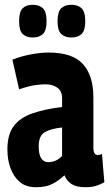

<svg xmlns="http://www.w3.org/2000/svg" viewBox="-20 -774 457 804"><path d="M11 -148Q11 -211 37.5 -246Q64 -281 115 -299Q166 -317 240 -326V-364Q240 -392 220.5 -406.5Q201 -421 170 -421Q151 -421 124.5 -417Q98 -413 60 -400L32 -524Q66 -538 108 -546Q150 -554 183 -554Q284 -554 327.5 -505.5Q371 -457 371 -367V-159Q371 -139 376 -132Q381 -125 388 -125Q399 -125 407 -129L417 -11Q402 -2 383 4Q364 10 337 10Q302 10 281 -2.5Q260 -15 250 -40Q225 -17 198.5 -3.5Q172 10 131 10Q89 10 63 -12Q37 -34 24 -69.5Q11 -105 11 -148ZM142 -161Q142 -126 153 -110.5Q164 -95 181 -95Q216 -95 240 -121V-240Q196 -236 169 -221.5Q142 -207 142 -161ZM279 -617Q252 -617 236.5 -631.5Q221 -646 221 -685Q221 -725 236.5 -739.5Q252 -754 279 -754Q306 -754 321.5 -739.5Q337 -725 337 -685Q337 -646 321.5 -631.5Q306 -617 279 -617ZM117 -617Q90 -617 75 -631.5Q60 -646 60 -685Q60 -725 75 -739.5Q90 -754 117 -754Q144 -754 159.5 -739.5Q175 -725 175 -685Q175 -646 159.5 -631.5Q144 -617 117 -617Z"/></svg>

Font: Georama Condensed
Style: Bold
Weight: 700
Width: 3
Designer: Jean-Baptiste Levee
Foundry: Production Type
Version: Version 1.000